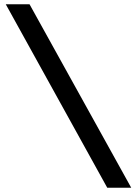

<svg xmlns="http://www.w3.org/2000/svg" viewBox="-20 -706 640 897"><path d="M481 171 7 -686H118L593 171Z"/></svg>

Font: Chivo Mono Medium
Style: Regular
Weight: 500
Monospace: yes
Designer: Hector Gatti
Foundry: Omnibus-Type
Version: Version 1.008